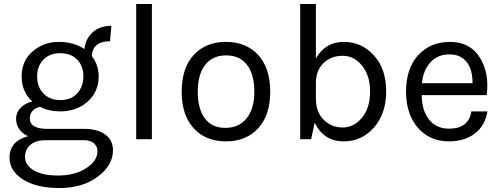

<svg xmlns="http://www.w3.org/2000/svg" viewBox="-20 -701 2530 967"><path d="M121 -15Q61 -44 61 -104Q61 -134 84 -158Q107 -182 143 -190Q89 -238 89 -316Q89 -394 144 -442Q200 -490 276 -490Q352 -490 405 -454Q412 -508 448 -539.5Q484 -571 541 -571L534 -493Q447 -493 442 -419Q477 -375 477 -316Q477 -239 421 -189Q366 -140 283 -140Q226 -140 182 -163Q160 -159 145 -143.5Q130 -128 130 -105Q130 -52 218 -52H404Q471 -52 510 -23.5Q549 5 549 56Q549 132 472 189Q396 246 279 246Q164 246 96 203Q28 160 28 93Q28 10 121 -15ZM106 90Q106 130 149.5 156.5Q193 183 273 183Q357 183 414 146Q471 109 471 61Q471 37 453.5 21Q436 5 404 5H211Q161 5 133.5 28Q106 51 106 90ZM167 -316Q167 -263 199 -230Q231 -197 284 -197Q338 -197 369 -231Q400 -265 400 -316Q400 -369 369 -400Q338 -433 283 -433Q230 -433 198.5 -400.5Q167 -368 167 -316Z M745 0H666V-681H745Z M1341 -239Q1341 -121 1280.5 -55Q1220 11 1118 11Q1016 11 955.5 -55Q895 -121 895 -239Q895 -358 955.5 -424Q1016 -490 1118 -490Q1220 -490 1280.5 -424Q1341 -358 1341 -239ZM1261 -239Q1261 -326 1224.5 -374Q1188 -422 1119 -422Q1050 -422 1013 -374Q976 -326 976 -239Q976 -153 1011.5 -105Q1047 -57 1115 -57Q1184 -57 1222.5 -105.5Q1261 -154 1261 -239Z M1492 -681H1571V-407Q1619 -490 1711 -490Q1803 -490 1864 -421Q1925 -354 1925 -240Q1925 -129 1863 -58Q1801 11 1712 11Q1609 11 1565 -84L1547 0H1492ZM1571 -282V-204Q1571 -137 1610 -98Q1649 -59 1706 -59Q1763 -59 1803 -108Q1844 -158 1844 -240Q1844 -321 1803 -371Q1763 -420 1706 -420Q1647 -420 1609 -383Q1571 -346 1571 -282Z M2241 -53Q2341 -53 2354 -140H2435Q2424 -69 2372 -29Q2320 11 2241 11Q2145 11 2085 -57Q2025 -126 2025 -240Q2025 -354 2085 -422Q2147 -490 2246 -490Q2347 -490 2396 -412Q2446 -333 2431 -222H2104Q2104 -146 2140.5 -99.5Q2177 -53 2241 -53ZM2299 -415Q2276 -427 2243 -427Q2184 -427 2147.5 -386.5Q2111 -346 2105 -282H2360Q2360 -382 2299 -415Z"/></svg>

Font: Karla Neue
Style: Regular
Weight: 400
Designer: Jonathan Pinhorn
Foundry: PYRS Fontlab Ltd. / Made with FontLab
Version: Version 1.000;PS 001.001;hotconv 1.0.56